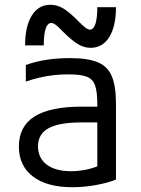

<svg xmlns="http://www.w3.org/2000/svg" viewBox="-20 -773 590 803"><path d="M283 10Q176 10 117.5 -35Q59 -80 59 -160Q59 -245 124.5 -286Q190 -327 322 -327H423V-261H321Q228 -261 183.5 -237Q139 -213 139 -161Q139 -112 175.5 -84.5Q212 -57 277 -57Q312 -57 347 -65Q382 -73 405 -86L387 -42V-338Q387 -389 377.5 -416Q368 -443 342 -452.5Q316 -462 266 -462Q236 -462 207.5 -459Q179 -456 150 -449.5Q121 -443 88 -432V-501Q125 -515 172 -522.5Q219 -530 272 -530Q346 -530 388 -513Q430 -496 447.5 -454.5Q465 -413 465 -340V-22Q431 -8 381 1Q331 10 283 10ZM359 -573Q331 -573 305 -589Q279 -605 242 -642Q223 -662 212.5 -669.5Q202 -677 194 -677Q179 -677 171 -653Q163 -629 163 -583H85Q85 -663 113 -708Q141 -753 191 -753Q219 -753 245 -737.5Q271 -722 308 -684Q327 -665 337.5 -657Q348 -649 356 -649Q371 -649 379 -673Q387 -697 387 -743H465Q465 -663 437 -618Q409 -573 359 -573Z"/></svg>

Font: M PLUS Code Latin SemiExpanded
Style: Regular
Weight: 400
Width: 6
Designer: Coji Morishita
Foundry: UNDERFOREST DESIGN
Version: Version 1.002; ttfautohint (v1.8.3)